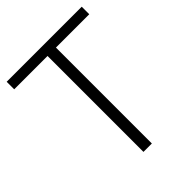

<svg xmlns="http://www.w3.org/2000/svg" viewBox="-203 -876 937 937"><g transform="rotate(-45 265.5 -408.0)"><path d="M294 -51V-713H524V-765H6V-713H236V-51Z"/></g></svg>

Font: Noto Sans Tamil UI Light
Style: Regular
Weight: 300
Designer: Jelle Bosma - Monotype Design Team
Foundry: Monotype Imaging Inc.
Version: Version 2.004